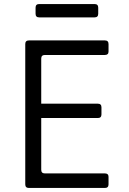

<svg xmlns="http://www.w3.org/2000/svg" viewBox="-20 -930 640 950"><path d="M123 0Q105 0 105 -18V-712Q105 -730 123 -730H499Q517 -730 517 -712V-675Q517 -658 499 -658H202Q184 -658 184 -640V-417H464Q482 -417 482 -399V-364Q482 -346 464 -346H184V-90Q184 -72 202 -72H499Q517 -72 517 -55V-18Q517 0 499 0ZM174 -844Q156 -844 156 -862V-892Q156 -910 174 -910H448Q466 -910 466 -892V-862Q466 -844 448 -844Z"/></svg>

Font: Pitagon Sans Mono Light
Style: Regular
Weight: 300
Monospace: yes
Designer: Travis Tran
Foundry: Pitagon
Version: Version 1.001; ttfautohint (v1.8.4.7-5d5b);gftools[0.9.26]